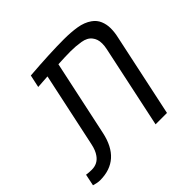

<svg xmlns="http://www.w3.org/2000/svg" viewBox="-190 -810 983 983"><g transform="rotate(-45 301.0 -319.0)"><path d="M10.7 2Q-6.8 2 -33.2 -5.9L-20 -69.3Q-1 -66.4 19 -66.4Q62 -66.4 85.9 -100.6Q102.1 -122.6 109.9 -160.2L196.3 -564.9Q178.2 -564 160.4 -562.5Q142.6 -561 124.5 -560.1L139.2 -628.4Q290.5 -640.1 390.1 -640.1Q440.9 -640.1 482.9 -633.3Q524.9 -626.5 554.7 -605.5Q578.6 -588.9 589.1 -563.5Q599.6 -538.1 599.6 -509.8Q599.6 -481.4 592.3 -449.7L496.6 0H414.1L509.3 -447.8Q513.7 -467.8 513.7 -485.8Q513.7 -502.9 509.3 -515.6Q504.9 -528.3 497.1 -538.1Q480 -560.5 443.8 -566.4Q407.7 -572.3 371.1 -572.3Q351.6 -572.3 328.6 -571.5Q305.7 -570.8 279.8 -569.3L192.4 -160.2Q158.2 2 10.7 2Z"/></g></svg>

Font: Open Sans
Style: Italic
Weight: 400
Italic angle: -12°
Designer: Monotype Design Team
Foundry: Monotype Imaging Inc.
Version: Version 3.000; ttfautohint (v1.8.4)